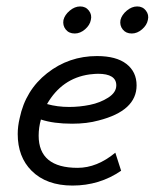

<svg xmlns="http://www.w3.org/2000/svg" viewBox="-20 -568 480 596"><path d="M404 -303Q404 -224 286 -194Q250 -184 204 -184Q146 -184 107 -197Q100 -172 100 -147Q100 -47 221 -47Q281 -47 338 -94L356 -38Q289 8 205 8Q124 8 78 -38Q35 -81 35 -152Q35 -176 41 -201Q59 -288 126.5 -341Q194 -394 281 -394Q341 -394 372.5 -369.5Q404 -345 404 -303ZM284 -339Q276 -339 258 -337Q172 -325 126 -245Q158 -236 195 -236Q227 -236 259 -242.5Q291 -249 316 -265Q341 -281 341 -303Q341 -339 284 -339ZM262 -506Q259 -490 244 -477Q229 -464 212 -464Q194 -464 184 -476.5Q174 -489 177 -506Q181 -522 196.5 -535Q212 -548 229 -548Q246 -548 256 -535Q266 -522 262 -506ZM439 -506Q436 -490 421 -477Q406 -464 389 -464Q371 -464 361 -476.5Q351 -489 354 -506Q358 -522 373.5 -535Q389 -548 406 -548Q423 -548 433 -535Q443 -522 439 -506Z"/></svg>

Font: GFS Neohellenic Rg
Style: Italic
Weight: 400
Italic angle: -12°
Designer: Takis Katsoulidis and George D. Matthiopoulos
Foundry: Takis Katsoulidis and George D. Matthiopoulos
Version: Version 1.0